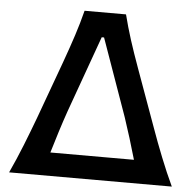

<svg xmlns="http://www.w3.org/2000/svg" viewBox="-51 -765 832 817"><g transform="rotate(5 364.5 -356.5)"><path d="M17.5 0Q44.5 -58 69.8 -121.5Q95 -185 116.5 -243L205.5 -487Q229 -552 246.5 -605.8Q264 -659.5 277.5 -713H454.5Q468 -659.5 485 -606.2Q502 -553 526 -487L615 -241Q636 -182 660.8 -119.8Q685.5 -57.5 712.5 0ZM242.5 -280Q227.5 -237 213 -191Q198.5 -145 185 -99.5H542Q529 -145 515 -190.2Q501 -235.5 487 -277L370 -607H360Z"/></g></svg>

Font: Commissioner Flair Medium
Style: Regular
Weight: 500
Designer: Kostas Bartsokas
Foundry: Kostas Bartsokas
Version: Version 1.000; ttfautohint (v1.8.3)